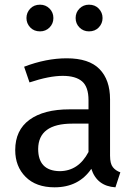

<svg xmlns="http://www.w3.org/2000/svg" viewBox="-20 -788 579 820"><path d="M473 12Q394 7 370 -67Q316 12 213 12Q134 12 89.5 -32.5Q45 -77 45 -147Q45 -232 106 -276.5Q167 -321 277 -321H358V-360Q358 -417 330.5 -440.5Q303 -464 248 -464Q190 -464 106 -436L83 -503Q177 -539 265 -539Q360 -539 405 -493Q450 -447 450 -364V-123Q450 -89 462 -74Q474 -59 494 -52ZM234 -57Q315 -57 358 -139V-260H289Q144 -260 143 -152Q143 -59 234 -57ZM151 -654Q125 -654 109 -671Q93 -688 93 -711Q93 -734 109 -751Q125 -768 151 -768Q175 -768 191.5 -751.5Q208 -735 208 -711Q208 -687 191.5 -670.5Q175 -654 151 -654ZM360 -654Q336 -654 319.5 -670.5Q303 -687 303 -711Q303 -735 319.5 -751.5Q336 -768 360 -768Q386 -768 402 -751Q418 -734 418 -711Q418 -688 402 -671Q386 -654 360 -654Z"/></svg>

Font: Trujillo
Style: Regular
Weight: 400
Designer: Fira Sans original fonts by bBox Type GmbH, Carrois Corporate GbR, & Edenspiekermann AG / Changes by Cristiano Sobral
Foundry: Fira Sans original fonts by bBox Type GmbH, Carrois Corporate GbR, & Edenspiekermann AG / Changes by Cristiano Sobral
Version: Version 4.301;October 17, 2021;FontCreator 14.0.0.2814 64-bi